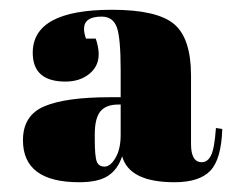

<svg xmlns="http://www.w3.org/2000/svg" viewBox="-20 -767 494 393"><path d="M205 -568H227V-623Q227 -690 219 -711.5Q211 -733 188 -733Q152 -733 152 -708Q152 -699 156 -688H176Q182 -670 182 -656Q182 -631 162.5 -615.5Q143 -600 114 -600Q47 -600 47 -659Q47 -747 209 -747Q301 -747 336 -718Q371 -689 371 -612V-472Q371 -435 393 -435Q405 -435 412 -449Q419 -463 422 -505L435 -503Q433 -441 410.5 -417.5Q388 -394 337 -394Q245 -394 230 -447Q221 -420 201 -407Q181 -394 142 -394Q27 -394 27 -480Q27 -531 71 -549.5Q115 -568 205 -568ZM227 -491V-553H222Q197 -553 185.5 -539Q174 -525 174 -492V-481Q174 -447 178 -436.5Q182 -426 194 -426Q206 -426 216.5 -444Q227 -462 227 -491Z"/></svg>

Font: Abril Fatface
Style: Regular
Weight: 400
Designer: Veronika Burian, Jos Scaglione
Foundry: TypeTogether
Version: Version 1.001